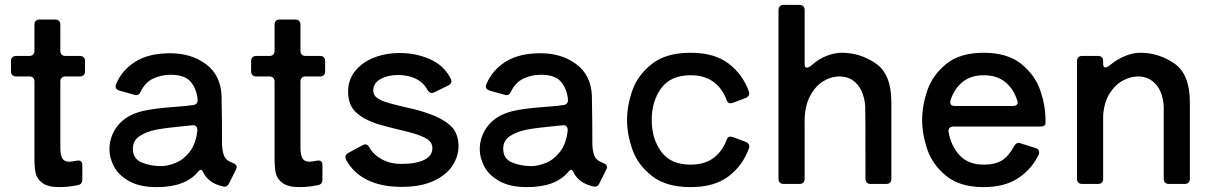

<svg xmlns="http://www.w3.org/2000/svg" viewBox="-20 -753 4972 786"><path d="M328 -503V-461Q328 -451 322.5 -445.5Q317 -440 307 -440H248Q238 -440 232.5 -434.5Q227 -429 227 -419V-152Q227 -119 235 -105Q243 -91 264 -91Q271 -91 293 -95Q296 -96 300 -96Q317 -96 317 -77V-18Q317 2 298 5Q259 13 223 13Q176 13 153.5 -4Q131 -21 126 -44Q121 -67 121 -104V-419Q121 -429 115.5 -434.5Q110 -440 100 -440H46Q36 -440 30.5 -445.5Q25 -451 25 -461V-503Q25 -513 30.5 -518.5Q36 -524 46 -524H100Q110 -524 115.5 -529.5Q121 -535 121 -545V-652Q121 -662 126.5 -667.5Q132 -673 142 -673H206Q216 -673 221.5 -667.5Q227 -662 227 -652V-545Q227 -535 232.5 -529.5Q238 -524 248 -524H307Q317 -524 322.5 -518.5Q328 -513 328 -503Z M933 -86Q949 -80 949 -69Q949 -65 946 -59L918 -3Q910 15 892 10Q834 -3 812 -47Q807 -58 802 -58Q797 -58 791 -50Q739 13 622 13Q551 13 507.5 -12Q464 -37 446 -72.5Q428 -108 428 -141Q428 -195 461.5 -238Q495 -281 562 -298Q608 -309 690 -315Q746 -319 771 -323Q791 -326 789 -347Q784 -392 759.5 -419.5Q735 -447 678 -447Q641 -447 607.5 -431.5Q574 -416 556 -378Q547 -359 530 -365L469 -382Q453 -387 453 -399Q453 -402 455 -408Q479 -466 534 -500.5Q589 -535 677 -535Q763 -535 823 -490.5Q883 -446 887 -362Q888 -322 888.5 -255Q889 -188 889 -158Q891 -128 899 -111.5Q907 -95 933 -86ZM788 -219V-221Q788 -231 782 -236.5Q776 -242 766 -240L727 -236Q662 -230 621.5 -222.5Q581 -215 552.5 -196.5Q524 -178 524 -144Q524 -103 560 -88Q596 -73 639 -73Q666 -73 698.5 -86Q731 -99 756.5 -131.5Q782 -164 788 -219Z M1311 -503V-461Q1311 -451 1305.5 -445.5Q1300 -440 1290 -440H1231Q1221 -440 1215.5 -434.5Q1210 -429 1210 -419V-152Q1210 -119 1218 -105Q1226 -91 1247 -91Q1254 -91 1276 -95Q1279 -96 1283 -96Q1300 -96 1300 -77V-18Q1300 2 1281 5Q1242 13 1206 13Q1159 13 1136.5 -4Q1114 -21 1109 -44Q1104 -67 1104 -104V-419Q1104 -429 1098.5 -434.5Q1093 -440 1083 -440H1029Q1019 -440 1013.5 -445.5Q1008 -451 1008 -461V-503Q1008 -513 1013.5 -518.5Q1019 -524 1029 -524H1083Q1093 -524 1098.5 -529.5Q1104 -535 1104 -545V-652Q1104 -662 1109.5 -667.5Q1115 -673 1125 -673H1189Q1199 -673 1204.5 -667.5Q1210 -662 1210 -652V-545Q1210 -535 1215.5 -529.5Q1221 -524 1231 -524H1290Q1300 -524 1305.5 -518.5Q1311 -513 1311 -503Z M1397 -99Q1394 -105 1394 -110Q1394 -120 1406 -127L1465 -159Q1471 -162 1476 -162Q1485 -162 1492 -150Q1507 -121 1542 -101.5Q1577 -82 1623 -82Q1683 -82 1716.5 -98.5Q1750 -115 1750 -146Q1750 -170 1729 -183.5Q1708 -197 1669 -208Q1648 -214 1606 -224Q1552 -237 1524 -246Q1466 -265 1435.5 -295Q1405 -325 1405 -378Q1405 -427 1434.5 -463Q1464 -499 1512 -517.5Q1560 -536 1616 -536Q1683 -536 1740.5 -510.5Q1798 -485 1825 -431Q1828 -425 1828 -420Q1828 -410 1815 -403L1758 -375Q1752 -372 1748 -372Q1738 -372 1730 -385Q1713 -416 1681.5 -431Q1650 -446 1610 -446Q1568 -446 1538 -429.5Q1508 -413 1508 -382Q1508 -365 1522.5 -353Q1537 -341 1576 -330L1631 -316Q1680 -306 1717 -294Q1784 -273 1820.5 -242Q1857 -211 1857 -155Q1857 -113 1832.5 -75Q1808 -37 1755.5 -12.5Q1703 12 1624 12Q1540 12 1482.5 -17Q1425 -46 1397 -99Z M2449 -86Q2465 -80 2465 -69Q2465 -65 2462 -59L2434 -3Q2426 15 2408 10Q2350 -3 2328 -47Q2323 -58 2318 -58Q2313 -58 2307 -50Q2255 13 2138 13Q2067 13 2023.5 -12Q1980 -37 1962 -72.5Q1944 -108 1944 -141Q1944 -195 1977.5 -238Q2011 -281 2078 -298Q2124 -309 2206 -315Q2262 -319 2287 -323Q2307 -326 2305 -347Q2300 -392 2275.5 -419.5Q2251 -447 2194 -447Q2157 -447 2123.5 -431.5Q2090 -416 2072 -378Q2063 -359 2046 -365L1985 -382Q1969 -387 1969 -399Q1969 -402 1971 -408Q1995 -466 2050 -500.5Q2105 -535 2193 -535Q2279 -535 2339 -490.5Q2399 -446 2403 -362Q2404 -322 2404.5 -255Q2405 -188 2405 -158Q2407 -128 2415 -111.5Q2423 -95 2449 -86ZM2304 -219V-221Q2304 -231 2298 -236.5Q2292 -242 2282 -240L2243 -236Q2178 -230 2137.5 -222.5Q2097 -215 2068.5 -196.5Q2040 -178 2040 -144Q2040 -103 2076 -88Q2112 -73 2155 -73Q2182 -73 2214.5 -86Q2247 -99 2272.5 -131.5Q2298 -164 2304 -219Z M2970 -194Q2972 -194 2980 -192L3033 -172Q3052 -164 3046 -146Q3021 -76 2963 -31.5Q2905 13 2807 13Q2707 13 2649 -32.5Q2591 -78 2569 -140.5Q2547 -203 2547 -262Q2547 -321 2569 -383.5Q2591 -446 2649 -491.5Q2707 -537 2807 -537Q2905 -537 2963 -492.5Q3021 -448 3046 -378Q3047 -375 3047 -370Q3047 -358 3033 -352L2980 -332Q2972 -330 2970 -330Q2959 -330 2954 -345Q2937 -391 2900.5 -418Q2864 -445 2807 -445Q2726 -445 2687 -392Q2648 -339 2648 -262Q2648 -185 2687 -132Q2726 -79 2807 -79Q2864 -79 2900.5 -106Q2937 -133 2954 -179Q2959 -194 2970 -194Z M3629 -334V-21Q3629 -11 3623.5 -5.5Q3618 0 3608 0H3544Q3523 0 3523 -23Q3523 -307 3522 -317Q3518 -374 3490 -407Q3462 -440 3417 -440Q3382 -440 3349.5 -420Q3317 -400 3295.5 -358.5Q3274 -317 3274 -257V-21Q3274 -11 3268.5 -5.5Q3263 0 3253 0H3188Q3178 0 3172.5 -5.5Q3167 -11 3167 -21V-712Q3167 -722 3172.5 -727.5Q3178 -733 3188 -733H3253Q3263 -733 3268.5 -727.5Q3274 -722 3274 -712V-490Q3274 -476 3283 -476Q3292 -476 3305 -488Q3332 -512 3364.5 -524.5Q3397 -537 3426 -537Q3501 -537 3565 -493.5Q3629 -450 3629 -334Z M4239 -235H3883Q3872 -235 3867 -229Q3862 -223 3863 -213Q3874 -153 3909.5 -116Q3945 -79 4007 -79Q4054 -79 4082 -96.5Q4110 -114 4131 -154Q4139 -168 4150 -168Q4153 -168 4159 -166L4219 -147Q4234 -143 4234 -130Q4234 -123 4232 -120Q4204 -61 4148.5 -24Q4093 13 4007 13Q3910 13 3854 -32.5Q3798 -78 3776.5 -140.5Q3755 -203 3755 -262Q3755 -321 3776.5 -383.5Q3798 -446 3854 -491.5Q3910 -537 4007 -537Q4104 -537 4160.5 -491.5Q4217 -446 4238.5 -383.5Q4260 -321 4260 -262V-249Q4260 -235 4239 -235ZM3871 -342Q3870 -339 3870 -335Q3870 -319 3889 -319H4126Q4137 -319 4142.5 -324.5Q4148 -330 4145 -339Q4131 -387 4096.5 -416Q4062 -445 4007 -445Q3954 -445 3920 -417Q3886 -389 3871 -342Z M4851 -334V-21Q4851 -11 4845.5 -5.5Q4840 0 4830 0H4765Q4755 0 4749.5 -5.5Q4744 -11 4744 -21V-317Q4741 -374 4712.5 -407Q4684 -440 4639 -440Q4607 -440 4575.5 -422.5Q4544 -405 4522 -369.5Q4500 -334 4496 -281V-21Q4496 -11 4490.5 -5.5Q4485 0 4475 0H4410Q4400 0 4394.5 -5.5Q4389 -11 4389 -21V-503Q4389 -513 4394.5 -518.5Q4400 -524 4410 -524H4475Q4485 -524 4490.5 -518.5Q4496 -513 4496 -503V-491Q4496 -484 4498.5 -480.5Q4501 -477 4505 -477Q4513 -477 4526 -488Q4554 -511 4586.5 -524Q4619 -537 4648 -537Q4723 -537 4787 -493.5Q4851 -450 4851 -334Z"/></svg>

Font: Shippori Antique B1
Style: Regular
Weight: 400
Designer: FONTDASU
Foundry: FONTDASU / Google Inc. / but / Adobe
Version: Version 2.001